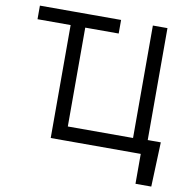

<svg xmlns="http://www.w3.org/2000/svg" viewBox="-94 -822 1085 1087"><g transform="rotate(10 448.0 -278.5)"><path d="M514.6 -727.5V-649.4H47.9V-727.5ZM856.4 -84 846.7 171.9H755.9V0H704.1V-84ZM238.3 0V-727.5H322.3V-81.1H697.3V-727.5H781.2V0Z"/></g></svg>

Font: Inter
Style: Regular
Weight: 400
Designer: Rasmus Andersson
Foundry: rsms
Version: Version 4.000;git-8c9346024